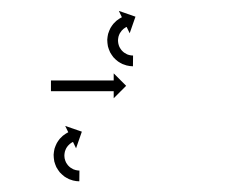

<svg xmlns="http://www.w3.org/2000/svg" viewBox="-20 -322 440 358"><path d="M76.3 -172C75.9 -172 75.4 -172 75 -172V-152C75.4 -152 75.9 -152 76.3 -152C77.6 -152 78.8 -152 80 -152C82 -152 83.9 -152 85.8 -152C88.3 -152 90.8 -152 93.3 -152C96.2 -152 99.2 -152 102.1 -152C105.4 -152 108.7 -152 112 -152C115.5 -152 119.1 -152 122.6 -152C126.2 -152 129.9 -152 133.5 -152C137.1 -152 140.8 -152 144.4 -152C147.9 -152 151.5 -152 155 -152C158.3 -152 161.6 -152 164.9 -152C167.8 -152 170.8 -152 173.7 -152C176.2 -152 178.7 -152 181.2 -152C183.1 -152 185 -152 187 -152C188.2 -152 189.4 -152 190.7 -152C191.1 -152 191.6 -152 192 -152V-138.8L215.2 -162L192 -185.2V-172C191.6 -172 191.1 -172 190.7 -172C189.4 -172 188.2 -172 187 -172C185 -172 183.1 -172 181.2 -172C178.7 -172 176.2 -172 173.7 -172C170.8 -172 167.8 -172 164.9 -172C161.6 -172 158.3 -172 155 -172C151.5 -172 147.9 -172 144.4 -172C140.8 -172 137.1 -172 133.5 -172C129.9 -172 126.2 -172 122.6 -172C119.1 -172 115.5 -172 112 -172C108.7 -172 105.4 -172 102.1 -172C99.2 -172 96.2 -172 93.3 -172C90.8 -172 88.3 -172 85.8 -172C83.9 -172 82 -172 80 -172C78.8 -172 77.6 -172 76.3 -172ZM126.7 16C127.1 16 127.5 16 127.9 16L128.1 -4C127.7 -4 127.4 -4 127.1 -4C127.1 -4 127.1 -4 127.2 -4C127.2 -4 127.3 -4 127.3 -4C126.4 -4 125.5 -4.1 124.6 -4.2C124.6 -4.2 124.7 -4.2 124.8 -4.2C124.9 -4.2 125 -4.2 125 -4.2C123.6 -4.3 122.2 -4.6 120.9 -4.9C120.9 -4.9 121 -4.9 121.1 -4.8C121.2 -4.8 121.4 -4.8 121.4 -4.8C119.6 -5.3 117.9 -5.9 116.3 -6.5C116.3 -6.5 116.4 -6.5 116.5 -6.4C116.7 -6.4 116.8 -6.3 116.8 -6.3C114.9 -7.2 113.1 -8.3 111.3 -9.5C111.3 -9.5 111.4 -9.4 111.6 -9.3C111.7 -9.2 111.9 -9.1 111.9 -9.1C110 -10.5 108.2 -12.1 106.6 -13.9C106.6 -13.9 106.7 -13.7 106.9 -13.6C107 -13.4 107.1 -13.3 107.1 -13.3C105.5 -15.3 104.1 -17.4 102.8 -19.6C102.8 -19.6 102.9 -19.4 103 -19.2C103.1 -19 103.2 -18.9 103.2 -18.9C102.1 -21.2 101.2 -23.7 100.6 -26.3C100.6 -26.3 100.6 -26.1 100.7 -25.9C100.7 -25.7 100.7 -25.5 100.7 -25.5C100.3 -28 100 -30.6 100 -33.2C100 -33.2 100 -33 100 -32.8C100 -32.6 100 -32.4 100 -32.4C100.2 -34.9 100.5 -37.4 101.1 -39.9C101.1 -39.9 101.1 -39.7 101 -39.5C100.9 -39.3 100.9 -39.1 100.9 -39.1C101.6 -41.4 102.5 -43.6 103.6 -45.8C103.6 -45.8 103.5 -45.6 103.4 -45.5C103.3 -45.3 103.2 -45.1 103.2 -45.1C104.3 -47 105.5 -48.7 106.9 -50.4C106.9 -50.4 106.7 -50.3 106.6 -50.2C106.5 -50.1 106.4 -49.9 106.4 -49.9C107.7 -51.3 108.9 -52.5 110.3 -53.7C110.3 -53.7 110.2 -53.7 110.1 -53.6C110 -53.5 109.9 -53.4 109.9 -53.4C111 -54.3 112.1 -55.1 113.3 -55.9C113.3 -55.9 113.2 -55.8 113.1 -55.8C113 -55.7 113 -55.7 113 -55.7C113.7 -56.1 114.5 -56.6 115.3 -57C115.3 -57 115.3 -57 115.2 -56.9C115.2 -56.9 115.1 -56.9 115.1 -56.9C115.4 -57.1 115.7 -57.2 116.1 -57.4L121.8 -45.5L132.6 -76.5L101.6 -87.2L107.3 -75.4C107 -75.2 106.6 -75 106.2 -74.8C106.2 -74.8 106.2 -74.8 106.1 -74.8C106.1 -74.7 106 -74.7 106 -74.7C104.9 -74.1 103.8 -73.5 102.7 -72.8C102.7 -72.8 102.6 -72.8 102.5 -72.7C102.4 -72.7 102.4 -72.6 102.4 -72.6C100.7 -71.5 99.1 -70.4 97.5 -69.1C97.5 -69.1 97.4 -69 97.3 -69C97.2 -68.9 97.1 -68.8 97.1 -68.8C95.2 -67.1 93.4 -65.3 91.6 -63.4C91.6 -63.4 91.5 -63.2 91.4 -63.1C91.3 -63 91.2 -62.9 91.2 -62.9C89.3 -60.5 87.6 -58 86 -55.3C86 -55.3 85.9 -55.2 85.9 -55C85.8 -54.9 85.7 -54.7 85.7 -54.7C84.2 -51.7 82.9 -48.5 81.8 -45.2C81.8 -45.2 81.8 -45 81.7 -44.9C81.7 -44.7 81.6 -44.5 81.6 -44.5C80.8 -41 80.3 -37.4 80 -33.8C80 -33.8 80 -33.6 80 -33.4C80 -33.2 80 -33 80 -33C80.1 -29.3 80.4 -25.6 81.1 -21.9C81.1 -21.9 81.1 -21.7 81.1 -21.5C81.2 -21.3 81.2 -21.1 81.2 -21.1C82.2 -17.5 83.5 -13.9 85 -10.5C85 -10.5 85.1 -10.3 85.2 -10.2C85.3 -10 85.4 -9.8 85.4 -9.8C87.2 -6.6 89.3 -3.6 91.5 -0.7C91.5 -0.7 91.7 -0.6 91.8 -0.4C91.9 -0.3 92.1 -0.1 92.1 -0.1C94.4 2.3 96.9 4.6 99.6 6.7C99.6 6.7 99.7 6.8 99.9 6.9C100 7 100.2 7.2 100.2 7.2C102.7 8.8 105.4 10.4 108.1 11.7C108.1 11.7 108.3 11.8 108.4 11.8C108.6 11.9 108.7 12 108.7 12C111.1 12.9 113.5 13.8 116 14.5C116 14.5 116.1 14.5 116.3 14.6C116.4 14.6 116.5 14.6 116.5 14.6C118.4 15 120.4 15.4 122.3 15.7C122.3 15.7 122.4 15.7 122.5 15.7C122.6 15.7 122.7 15.7 122.7 15.7C124 15.8 125.2 15.9 126.5 16C126.5 16 126.5 16 126.6 16C126.6 16 126.7 16 126.7 16ZM226.7 -198.5C227.1 -198.5 227.5 -198.5 227.9 -198.5L228.1 -218.5C227.7 -218.5 227.4 -218.5 227.1 -218.5C227.1 -218.5 227.1 -218.5 227.2 -218.5C227.2 -218.5 227.3 -218.5 227.3 -218.5C226.4 -218.5 225.5 -218.6 224.6 -218.7C224.6 -218.7 224.7 -218.7 224.8 -218.7C224.9 -218.6 225 -218.6 225 -218.6C223.6 -218.8 222.2 -219.1 220.9 -219.4C220.9 -219.4 221 -219.4 221.1 -219.3C221.3 -219.3 221.4 -219.3 221.4 -219.3C219.6 -219.7 217.9 -220.3 216.3 -221C216.3 -221 216.4 -221 216.6 -220.9C216.7 -220.8 216.8 -220.8 216.8 -220.8C214.9 -221.7 213.1 -222.8 211.3 -224C211.3 -224 211.4 -223.9 211.6 -223.8C211.7 -223.6 211.9 -223.5 211.9 -223.5C210 -225 208.2 -226.6 206.6 -228.4C206.6 -228.4 206.7 -228.2 206.9 -228.1C207 -227.9 207.1 -227.8 207.1 -227.8C205.5 -229.7 204.1 -231.9 202.9 -234.1C202.9 -234.1 202.9 -233.9 203 -233.7C203.1 -233.5 203.2 -233.3 203.2 -233.3C202.1 -235.7 201.2 -238.2 200.6 -240.8C200.6 -240.8 200.6 -240.6 200.7 -240.3C200.7 -240.1 200.8 -239.9 200.8 -239.9C200.3 -242.5 200 -245.1 200 -247.7C200 -247.7 200 -247.5 200 -247.3C200 -247.1 200 -246.9 200 -246.9C200.2 -249.4 200.5 -251.9 201.1 -254.4C201.1 -254.4 201.1 -254.2 201 -254C201 -253.8 200.9 -253.6 200.9 -253.6C201.6 -255.9 202.5 -258.1 203.6 -260.3C203.6 -260.3 203.5 -260.1 203.4 -259.9C203.3 -259.8 203.2 -259.6 203.2 -259.6C204.3 -261.5 205.5 -263.2 206.9 -264.9C206.9 -264.9 206.8 -264.8 206.7 -264.7C206.5 -264.5 206.4 -264.4 206.4 -264.4C207.7 -265.7 208.9 -267 210.3 -268.2C210.3 -268.2 210.2 -268.1 210.1 -268.1C210 -268 209.9 -267.9 209.9 -267.9C211 -268.7 212.1 -269.6 213.3 -270.3C213.3 -270.3 213.2 -270.3 213.1 -270.2C213 -270.2 213 -270.1 213 -270.1C213.7 -270.6 214.5 -271.1 215.3 -271.5C215.3 -271.5 215.3 -271.4 215.2 -271.4C215.2 -271.4 215.1 -271.4 215.1 -271.4C215.4 -271.5 215.8 -271.7 216.1 -271.8L221.8 -260L232.6 -290.9L201.6 -301.7L207.3 -289.8C207 -289.7 206.6 -289.5 206.2 -289.3C206.2 -289.3 206.2 -289.3 206.1 -289.2C206.1 -289.2 206 -289.2 206 -289.2C204.9 -288.6 203.8 -288 202.7 -287.3C202.7 -287.3 202.6 -287.2 202.5 -287.2C202.4 -287.1 202.4 -287.1 202.4 -287.1C200.7 -286 199.1 -284.8 197.5 -283.6C197.5 -283.6 197.4 -283.5 197.3 -283.4C197.2 -283.4 197.1 -283.3 197.1 -283.3C195.2 -281.6 193.4 -279.8 191.6 -277.8C191.6 -277.8 191.5 -277.7 191.4 -277.6C191.3 -277.5 191.2 -277.4 191.2 -277.4C189.3 -275 187.6 -272.4 186 -269.8C186 -269.8 185.9 -269.7 185.9 -269.5C185.8 -269.3 185.7 -269.2 185.7 -269.2C184.2 -266.1 182.9 -263 181.9 -259.7C181.9 -259.7 181.8 -259.5 181.7 -259.3C181.7 -259.1 181.6 -259 181.6 -259C180.8 -255.4 180.3 -251.9 180 -248.3C180 -248.3 180 -248.1 180 -247.9C180 -247.7 180 -247.5 180 -247.5C180.1 -243.8 180.4 -240.1 181.1 -236.4C181.1 -236.4 181.1 -236.2 181.2 -236C181.2 -235.8 181.2 -235.6 181.2 -235.6C182.2 -232 183.5 -228.4 185.1 -225C185.1 -225 185.1 -224.8 185.2 -224.6C185.3 -224.5 185.4 -224.3 185.4 -224.3C187.2 -221.1 189.3 -218.1 191.5 -215.2C191.5 -215.2 191.7 -215.1 191.8 -214.9C191.9 -214.8 192.1 -214.6 192.1 -214.6C194.4 -212.1 196.9 -209.8 199.6 -207.8C199.6 -207.8 199.8 -207.6 199.9 -207.5C200 -207.4 200.2 -207.3 200.2 -207.3C202.7 -205.6 205.4 -204.1 208.1 -202.8C208.1 -202.8 208.3 -202.7 208.4 -202.6C208.6 -202.6 208.7 -202.5 208.7 -202.5C211.1 -201.5 213.5 -200.7 216 -200C216 -200 216.1 -200 216.3 -199.9C216.4 -199.9 216.5 -199.9 216.5 -199.9C218.5 -199.4 220.4 -199.1 222.4 -198.8C222.4 -198.8 222.4 -198.8 222.5 -198.8C222.6 -198.8 222.7 -198.8 222.7 -198.8C224 -198.7 225.2 -198.6 226.5 -198.5C226.5 -198.5 226.5 -198.5 226.6 -198.5C226.6 -198.5 226.7 -198.5 226.7 -198.5Z"/></svg>

Font: FRB American Cursive Just Arrows
Style: Bold Italic
Weight: 700
Italic angle: -25°
Version: Version 2.0;Modular Font Editor K font №1